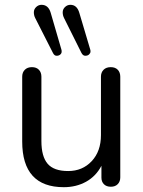

<svg xmlns="http://www.w3.org/2000/svg" viewBox="-20 -779 601 806"><path d="M248 6.8Q73.2 6.8 73.2 -185.1V-457Q73.2 -475.1 84.2 -486.1Q95.2 -497.1 114 -497.1Q132.8 -497.1 143.3 -486.1Q153.8 -475.1 153.8 -457V-187Q153.8 -122.1 179.9 -91.6Q206.1 -61 266.1 -61Q326.2 -61 365 -102.5Q403.8 -144 403.8 -211.9V-457Q403.8 -475.1 414.8 -486.1Q425.8 -497.1 444.8 -497.1Q463.9 -497.1 474.4 -486.1Q484.9 -475.1 484.9 -457V-34.2Q484.9 -17.1 474.4 -6.1Q463.9 4.9 445.3 4.9Q426.8 4.9 416.3 -5.6Q405.8 -16.1 405.8 -33.2V-83Q382.8 -39.1 341.3 -16.1Q299.8 6.8 248 6.8ZM275.4 -758.8Q303.2 -758.8 313 -725.1L358.9 -570.8Q359.9 -568.8 359.9 -562.5Q359.9 -556.2 354 -550.5Q348.1 -544.9 338.1 -544.9Q328.1 -544.9 321.8 -557.1L249 -703.1Q243.2 -714.4 243.2 -727.3Q243.2 -740.2 252.9 -749.5Q262.7 -758.8 275.4 -758.8ZM154.3 -758.8Q183.1 -758.8 192.9 -725.1L237.8 -570.8Q238.8 -568.8 238.8 -562Q238.8 -555.2 232.9 -550Q227.1 -544.9 217.5 -544.9Q208 -544.9 202.1 -557.1L127.9 -703.1Q122.1 -714.4 122.1 -727.3Q122.1 -740.2 131.8 -749.5Q141.6 -758.8 154.3 -758.8Z"/></svg>

Font: Nunito-Regular
Style: Regular
Weight: 400
Designer: Vernon Adams
Foundry: newtypography
Version: Version 3.000